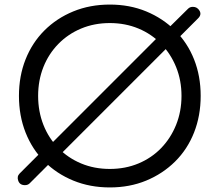

<svg xmlns="http://www.w3.org/2000/svg" viewBox="-20 -811 936 841"><path d="M89 0Q67 0 60 -19Q53 -38 66 -51L159 -144L191 -168L695 -672L723 -693L804 -773Q812 -781 825 -781Q844 -781 854 -764Q864 -747 848 -731L767 -650L741 -631L232 -122L204 -102L110 -8Q102 0 89 0ZM461 10Q374 10 301 -20Q228 -50 174.5 -103.5Q121 -157 92 -230.5Q63 -304 63 -391Q63 -478 92 -551Q121 -624 174.5 -677.5Q228 -731 301 -761Q374 -791 461 -791Q548 -791 620.5 -761Q693 -731 747 -677.5Q801 -624 830 -551Q859 -478 859 -391Q859 -304 830 -230.5Q801 -157 747 -103.5Q693 -50 620.5 -20Q548 10 461 10ZM461 -71Q529 -71 586.5 -95Q644 -119 686 -162.5Q728 -206 751.5 -264.5Q775 -323 775 -391Q775 -459 751.5 -517Q728 -575 686 -618.5Q644 -662 586.5 -686Q529 -710 461 -710Q393 -710 335.5 -686Q278 -662 235.5 -618.5Q193 -575 170 -517Q147 -459 147 -391Q147 -323 170 -264.5Q193 -206 235.5 -162.5Q278 -119 335.5 -95Q393 -71 461 -71Z"/></svg>

Font: Comfortaa Medium
Style: Regular
Weight: 500
Designer: Johan Aakerlund
Foundry: Johan Aakerlund
Version: Version 3.104; ttfautohint (v1.8.1.43-b0c9)